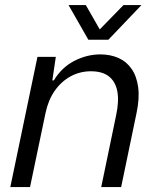

<svg xmlns="http://www.w3.org/2000/svg" viewBox="-20 -754 628 774"><path d="M21.6 0 131 -524.7H205L191 -429.9H196.9Q229.4 -483.1 280.2 -508.9Q331 -534.7 384.3 -534.7Q425.6 -534.7 458.1 -520Q490.7 -505.3 511 -475.6Q531.3 -446 537.1 -401.5Q543 -357 530.1 -296.7L468.4 0H388.1L448.1 -289.1Q460.4 -346.3 453 -385.6Q445.6 -425 419.1 -445.9Q392.7 -466.7 346.4 -466.7Q302.3 -466.7 264.4 -446.1Q226.6 -425.4 200.4 -387.7Q174.3 -350 163.6 -298.7L101.1 0ZM336.1 -593.9 256.3 -733.6H325.9L382.1 -635.4L477.9 -733.6H550.3L417 -593.9Z"/></svg>

Font: Mona Sans ExtraLight
Style: Italic
Weight: 200
Italic angle: -11.6951°
Designer: Deni Anggara
Foundry: GitHub
Version: Version 2.000